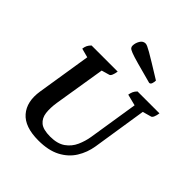

<svg xmlns="http://www.w3.org/2000/svg" viewBox="-242 -1036 1196 1196"><g transform="rotate(45 356.0 -438.0)"><path d="M298 12Q178 12 126 -48Q74 -108 90 -211L147 -570L87 -586Q89 -603 95 -615.5Q101 -628 114 -641H344Q341 -620 335 -606Q329 -592 321 -590L269 -575L214 -235Q206 -183 211 -143Q216 -103 243.5 -80Q271 -57 333 -57Q396 -57 433.5 -83.5Q471 -110 489.5 -151.5Q508 -193 515 -237L567 -567L492 -586Q495 -603 500.5 -615.5Q506 -628 519 -641H712Q709 -620 703 -606Q697 -592 689 -590L632 -574L576 -214Q566 -152 534 -100.5Q502 -49 444 -18.5Q386 12 298 12ZM532 -730Q446 -753 397.5 -766.5Q349 -780 327.5 -788.5Q306 -797 300.5 -804Q295 -811 295 -820Q295 -844 308 -866Q321 -888 343 -888Q350 -888 361.5 -883Q373 -878 395 -865.5Q417 -853 454.5 -830Q492 -807 552 -770Q552 -756 547.5 -743Q543 -730 532 -730Z"/></g></svg>

Font: Petrona
Style: Bold Italic
Weight: 700
Italic angle: -9°
Designer: Ringo R. Seeber
Foundry: Ringo R. Seeber
Version: Version 2.001; ttfautohint (v1.8.3)